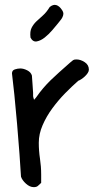

<svg xmlns="http://www.w3.org/2000/svg" viewBox="-20 -769 389 790"><path d="M66.4 -42Q64.5 -77.1 60.1 -136.2Q55.7 -195.3 50.3 -258.8Q44.9 -322.3 39.1 -378.9Q33.2 -435.5 29.3 -466.8Q29.3 -479.5 41 -483.4Q52.7 -487.3 63.5 -487.3Q77.1 -487.3 92.3 -479.5Q107.4 -471.7 111.3 -458Q111.3 -454.1 112.3 -443.8Q113.3 -433.6 113.8 -422.9Q114.3 -412.1 115.2 -401.9Q116.2 -391.6 116.2 -387.7Q116.2 -381.8 116.2 -378.9Q116.2 -376 116.2 -373.5Q116.2 -371.1 117.2 -368.2Q118.2 -365.2 120.1 -358.4Q122.1 -360.4 124.5 -363.3Q127 -366.2 127.9 -367.2Q143.6 -389.6 158.2 -406.7Q172.9 -423.8 188.5 -439Q204.1 -454.1 223.1 -471.2Q242.2 -488.3 267.6 -510.7Q273.4 -515.6 276.4 -518.1Q279.3 -520.5 281.7 -522Q284.2 -523.4 287.1 -523.9Q290 -524.4 294.9 -524.4Q311.5 -524.4 328.6 -513.2Q345.7 -502 345.7 -482.4Q345.7 -475.6 340.8 -468.3Q335.9 -460.9 329.1 -454.6Q322.3 -448.2 314.9 -443.4Q307.6 -438.5 301.8 -436.5Q276.4 -414.1 248 -385.3Q219.7 -356.4 195.3 -323.2Q170.9 -290 155.3 -253.9Q139.6 -217.8 139.6 -181.6Q139.6 -148.4 144.5 -116.2Q149.4 -84 149.4 -50.8V-16.6Q141.6 -8.8 135.7 -3.9Q129.9 1 119.1 1Q102.5 1 86.9 -13.2Q71.3 -27.3 66.4 -42ZM105.5 -614.3Q102.5 -639.6 109.9 -654.3Q117.2 -668.9 129.4 -680.7Q141.6 -692.4 156.2 -705.1Q170.9 -717.8 184.6 -740.2Q199.2 -752 211.9 -748Q224.6 -744.1 235.4 -727.5Q241.2 -718.8 240.7 -711.4Q240.2 -704.1 236.3 -696.8Q232.4 -689.5 227.1 -683.6Q221.7 -677.7 217.8 -671.9Q210 -662.1 195.3 -645Q180.7 -627.9 164.1 -614.7Q147.5 -601.6 131.3 -598.6Q115.2 -595.7 105.5 -614.3Z"/></svg>

Font: Covered By Your Grace
Style: Regular
Weight: 400
Designer: Kimberly Geswein
Foundry: Kimberly Geswein
Version: Version 1.0